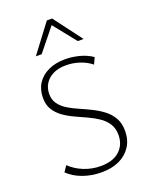

<svg xmlns="http://www.w3.org/2000/svg" viewBox="-167 -994 851 1089"><g transform="rotate(-20 259.0 -449.0)"><path d="M415 -158Q415 -198 397 -226Q379 -254 349.5 -274Q320 -294 284.5 -310Q249 -326 213.5 -342.5Q178 -359 149 -380Q120 -401 102 -430Q84 -459 84 -501Q84 -551 107.5 -587.5Q131 -624 174.5 -644.5Q218 -665 276 -665Q320 -665 363 -653.5Q406 -642 439 -619L421 -580Q392 -604 352 -617.5Q312 -631 269 -631Q222 -631 190 -614.5Q158 -598 141.5 -571Q125 -544 125 -510Q125 -475 143 -450Q161 -425 190.5 -407Q220 -389 256 -373.5Q292 -358 327 -340.5Q362 -323 391.5 -300.5Q421 -278 439.5 -245.5Q458 -213 458 -167Q458 -113 432.5 -73.5Q407 -34 361.5 -12.5Q316 9 254 9Q194 9 141.5 -10Q89 -29 54 -63L78 -98Q113 -64 161 -45Q209 -26 261 -26Q335 -26 375 -62.5Q415 -99 415 -158ZM380 -737 264 -882 255 -907H287L415 -737ZM127 -737 255 -907H287L279 -882L162 -737Z"/></g></svg>

Font: Ysabeau SC ExtraLight
Style: Regular
Weight: 250
Designer: Christian Thalmann (Catharsis Fonts)
Version: Version 2.001;gftools[0.9.30]; featfreeze: smcp